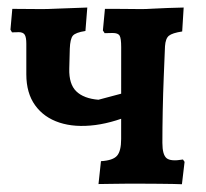

<svg xmlns="http://www.w3.org/2000/svg" viewBox="-20 -485 544 507"><path d="M460.4 1.5Q453.9 1.1 437.9 0.8Q422 0.5 399.8 0.3Q377.6 0 349.6 0Q338 0 316.6 0Q295.2 0 273.9 0.5Q252.6 1 240.1 1L246.6 -59.4Q278.2 -61.3 289 -73.7Q299.9 -86.1 299.9 -117.9L300 -360.8Q300 -383.8 295.9 -390.9Q291.7 -397.9 277.4 -397.9Q271.8 -397.9 265 -397.6Q258.2 -397.4 256.4 -397.4L251.7 -404.5L257.1 -461.6Q267.2 -461.6 284.9 -461.6Q302.6 -461.6 321.6 -461.3Q340.6 -461 353.6 -461Q365.1 -461 383.2 -462.1Q401.3 -463.1 422.8 -463.9Q444.3 -464.7 465 -465.1L461.1 -401.9Q434.9 -397.9 426 -390.6Q417.1 -383.4 415.7 -362.9Q414.2 -326.3 412.4 -282Q410.6 -237.7 409.7 -192.6Q408.8 -147.6 408.8 -107.7Q408.8 -76.2 420 -67.2Q431.2 -58.2 463.1 -63.8L467.4 -57.6ZM345.9 -190.1Q285.3 -161.8 231.5 -154.8Q177.7 -147.9 136.9 -161.3Q96 -174.7 72.8 -206.9Q49.5 -239.2 49.5 -288.8V-369.5Q49.5 -386.5 45.3 -393.3Q41 -400.1 29.2 -400.1Q27.1 -400.1 22 -399.8Q16.9 -399.6 11.7 -399.6L7.6 -406.7L12.5 -461.6L91.5 -461Q104.6 -461 133.6 -462.3Q162.7 -463.6 210.5 -465.1L205.6 -403.2Q179.5 -399.2 172.4 -390.8Q165.3 -382.4 164.3 -356.5L162.9 -303.5Q161.9 -262.7 181.5 -243.8Q201.1 -224.8 239.9 -221.6L344.6 -249.5Z"/></svg>

Font: Alegreya
Style: Regular
Weight: 400
Designer: Juan Pablo del Peral
Foundry: Huerta Tipografica
Version: Version 2.009